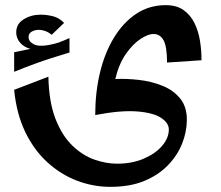

<svg xmlns="http://www.w3.org/2000/svg" viewBox="-20 -416 858 746"><path d="M350 31Q350 -57 368.5 -134Q387 -211 423 -270Q459 -329 509.5 -362.5Q560 -396 624 -396Q666 -396 693 -377Q720 -358 735.5 -326.5Q751 -295 757 -257.5Q763 -220 763 -182L629 -173Q629 -235 615.5 -259.5Q602 -284 576 -284Q556 -284 526.5 -265Q497 -246 469.5 -207Q442 -168 428 -109Q472 -111 520 -105.5Q568 -100 610.5 -83Q653 -66 679.5 -34Q706 -2 706 49Q706 95 688 141Q670 187 633 225.5Q596 264 540.5 287Q485 310 409 310Q342 310 279 286Q216 262 164 214.5Q112 167 78 96.5Q44 26 35 -67L168 -118Q170 -20 195.5 45.5Q221 111 261 149.5Q301 188 346.5 204Q392 220 435 220Q493 220 538.5 200.5Q584 181 610 150.5Q636 120 636 87Q636 62 606 42Q576 22 512.5 17Q449 12 350 31ZM35 -137V-213Q70 -220 98 -226Q71 -234 57 -251.5Q43 -269 43 -290Q43 -323 72 -341Q101 -359 138 -359Q161 -359 185.5 -353Q210 -347 229 -327L181 -281Q157 -300 130 -300Q115 -300 103 -293Q91 -286 91 -272Q91 -255 110.5 -244.5Q130 -234 169 -241Q195 -246 210 -251.5Q225 -257 250 -268V-212Q210 -200 179 -190Q148 -180 115 -168Q82 -156 35 -137Z"/></svg>

Font: Marhey
Style: Regular
Weight: 400
Designer: Nur Syamsi & Bustanul Arifin
Foundry: Namelatype
Version: Version 1.000; ttfautohint (v1.8.4.7-5d5b)